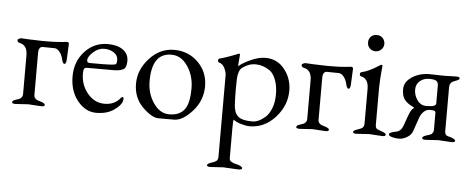

<svg xmlns="http://www.w3.org/2000/svg" viewBox="-56 -755 2900 1182"><g transform="rotate(5 1394.5 -164.5)"><path d="M259 -360 192 -361H182Q160 -357 160 -323V-62Q160 -53 163 -48.5Q166 -44 167.5 -41.5Q169 -39 172.5 -37Q176 -35 178 -33.5Q180 -32 185 -30.5Q190 -29 192 -28.5Q194 -28 199.5 -26Q205 -24 206 -24Q229 -16 229 -6.5Q229 3 209 3H206L128 -2L50 3H47Q27 3 27 -6.5Q27 -16 45.5 -22Q64 -28 70 -30.5Q76 -33 83 -41Q90 -49 90 -62V-300Q90 -363 44 -373Q27 -376 27 -390Q27 -395 35.5 -399Q44 -403 49 -403L107 -400H113L178 -398H209Q262 -398 294 -401.5Q326 -405 331 -405H336Q338 -405 341 -401.5Q344 -398 344 -395L340 -310Q340 -269 327 -269Q317 -269 310.5 -297Q304 -325 289 -342.5Q274 -360 259 -360Z M583 -414Q643 -414 677.5 -389Q712 -364 712 -321Q712 -278 690.5 -267.5Q669 -257 635 -257H471Q457 -257 451.5 -250.5Q446 -244 446 -220Q446 -150 489 -98Q532 -46 594.5 -46Q657 -46 691 -90Q698 -97 702 -97Q713 -97 706 -71Q699 -45 656.5 -15.5Q614 14 548 14Q482 14 433 -46Q384 -106 384 -197.5Q384 -289 441.5 -351.5Q499 -414 583 -414ZM465 -303Q465 -288 484 -288H566Q613 -288 639 -293Q649 -294 649 -321.5Q649 -349 624 -366Q599 -383 563.5 -383Q528 -383 496.5 -354.5Q465 -326 465 -303Z M979 -383Q859 -383 859 -210Q859 -133 899 -74.5Q939 -16 997 -16Q1072 -16 1100 -71Q1120 -110 1120 -187Q1120 -264 1080 -323.5Q1040 -383 979 -383ZM834 -43Q777 -100 777 -186.5Q777 -273 841.5 -343.5Q906 -414 994 -414Q1082 -414 1142 -354.5Q1202 -295 1202 -207Q1202 -119 1142.5 -52.5Q1083 14 1029.5 14Q976 14 933.5 14Q891 14 834 -43Z M1451 285 1357 280 1277 285Q1256 285 1256 275.5Q1256 266 1284 257Q1312 248 1317 238.5Q1322 229 1322 220V-287Q1322 -304 1310 -329.5Q1298 -355 1276 -360Q1268 -362 1268 -372.5Q1268 -383 1275 -385Q1317 -395 1391 -425L1392 -426H1393Q1399 -426 1399 -417L1394 -357Q1394 -349 1395 -348Q1414 -367 1464.5 -390.5Q1515 -414 1557 -414Q1631 -414 1676 -357Q1721 -300 1721 -225Q1721 -133 1654.5 -59.5Q1588 14 1496 14Q1474 14 1442 4.5Q1410 -5 1396 -18Q1392 -18 1392 33V220Q1392 235 1403.5 241.5Q1415 248 1420.5 250Q1426 252 1437 254Q1473 263 1473 276Q1473 285 1451 285ZM1393 -269 1392 -205Q1392 -157 1394.5 -109.5Q1397 -62 1421 -39.5Q1445 -17 1511 -17Q1549 -17 1591 -54Q1612 -73 1626.5 -109.5Q1641 -146 1641 -196.5Q1641 -247 1626.5 -285Q1612 -323 1589 -340Q1546 -369 1501.5 -369Q1457 -369 1419 -340Q1396 -323 1393 -269Z M2015 -360 1948 -361H1938Q1916 -357 1916 -323V-62Q1916 -53 1919 -48.5Q1922 -44 1923.5 -41.5Q1925 -39 1928.5 -37Q1932 -35 1934 -33.5Q1936 -32 1941 -30.5Q1946 -29 1948 -28.5Q1950 -28 1955.5 -26Q1961 -24 1962 -24Q1985 -16 1985 -6.5Q1985 3 1965 3H1962L1884 -2L1806 3H1803Q1783 3 1783 -6.5Q1783 -16 1801.5 -22Q1820 -28 1826 -30.5Q1832 -33 1839 -41Q1846 -49 1846 -62V-300Q1846 -363 1800 -373Q1783 -376 1783 -390Q1783 -395 1791.5 -399Q1800 -403 1805 -403L1863 -400H1869L1934 -398H1965Q2018 -398 2050 -401.5Q2082 -405 2087 -405H2092Q2094 -405 2097 -401.5Q2100 -398 2100 -395L2096 -310Q2096 -269 2083 -269Q2073 -269 2066.5 -297Q2060 -325 2045 -342.5Q2030 -360 2015 -360Z M2228 -513Q2206 -514 2192 -528Q2178 -542 2178 -564Q2178 -586 2192 -600Q2206 -614 2228 -614Q2250 -614 2264 -600Q2278 -586 2279 -563Q2278 -542 2264 -528Q2250 -514 2228 -513ZM2316 3 2235 -2 2154 3Q2134 3 2134 -6.5Q2134 -16 2162 -25Q2190 -34 2195 -43.5Q2200 -53 2200 -62V-279Q2200 -342 2153 -352Q2145 -354 2145 -364.5Q2145 -375 2152 -377Q2201 -389 2254 -424Q2270 -434 2272 -434Q2279 -434 2279 -429Q2270 -337 2270 -294V-62Q2270 -42 2282 -36Q2295 -30 2315.5 -23Q2336 -16 2336 -6.5Q2336 3 2316 3Z M2569 -205Q2629 -205 2629 -225V-335Q2629 -357 2617 -365Q2605 -373 2572.5 -373Q2540 -373 2516 -353.5Q2492 -334 2492 -299.5Q2492 -265 2513 -235Q2534 -205 2569 -205ZM2742 3 2662 -2 2584 3Q2561 3 2561 -6.5Q2561 -16 2584 -24Q2585 -24 2592.5 -26.5Q2600 -29 2602 -29.5Q2604 -30 2610 -32.5Q2616 -35 2618 -37.5Q2620 -40 2623 -44Q2629 -49 2629 -62V-167Q2629 -177 2622 -180Q2615 -183 2593 -183Q2571 -183 2554.5 -166Q2538 -149 2531 -127L2502 -43Q2494 -20 2468.5 -5Q2443 10 2421 10Q2399 10 2383 6Q2355 0 2355 -12Q2355 -24 2400 -32Q2429 -38 2441 -74L2460 -127Q2476 -173 2488 -180.5Q2500 -188 2490 -192Q2456 -207 2437 -229Q2418 -251 2418 -296Q2418 -341 2464 -371.5Q2510 -402 2573 -402L2666 -400L2736 -402Q2759 -402 2759 -392.5Q2759 -383 2738.5 -376.5Q2718 -370 2708.5 -360.5Q2699 -351 2699 -330V-59Q2699 -37 2718 -31Q2721 -30 2731 -28Q2765 -18 2765 -6Q2765 3 2742 3Z"/></g></svg>

Font: EB Garamond
Style: Regular
Weight: 400
Version: Version 0.012